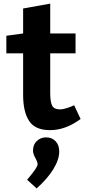

<svg xmlns="http://www.w3.org/2000/svg" viewBox="-20 -710 476 1062"><path d="M107.9 -185.1V-415H15.1V-512.2L107.9 -524.9V-663.1L257.8 -689.9V-524.9H397.9V-415H257.8V-194.8Q257.8 -145 268.8 -125Q279.8 -105 311 -105Q329.1 -105 353 -113Q377 -121.1 390.1 -127.9L425.8 -51.8Q341.8 10.3 255.9 9.8Q174.8 9.8 141.4 -40.5Q107.9 -90.8 107.9 -185.1ZM235.8 49.8Q266.6 49.8 287.1 70.8Q307.6 91.8 307.6 127.9Q307.6 172.9 274.7 226.3Q241.7 279.8 182.6 332L129.9 284.2Q133.8 279.3 147.7 262.7Q161.6 246.1 174.8 227.1Q188 208 188 198.2Q188 190.4 184.3 182.1Q180.7 173.8 176.8 166Q162.6 142.1 162.6 123Q162.6 89.8 183.6 69.8Q204.6 49.8 235.8 49.8Z"/></svg>

Font: Kadwa
Style: Regular
Weight: 400
Designer: Sol Matas
Foundry: Sol Matas
Version: Version 1.000;PS 001.000;hotconv 1.0.70;makeotf.lib2.5.58329